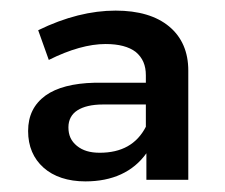

<svg xmlns="http://www.w3.org/2000/svg" viewBox="-20 -797 425 362"><path d="M299 -747C275 -767 241 -777 198 -777C152 -777 103 -765 52 -740L72 -684C112 -704 148 -714 179 -714C204 -714 223 -709 236 -699C249 -688 255 -674 255 -655V-641H158C118 -640 87 -632 66 -617C44 -601 33 -579 33 -550C33 -521 43 -498 62 -481C81 -464 108 -455 141 -455C192 -455 231 -473 256 -508V-458H335V-664C335 -699 323 -727 299 -747ZM255 -558C238 -525 209 -509 168 -509C150 -509 136 -513 125 -522C114 -531 109 -542 109 -557C109 -571 115 -582 126 -589C137 -596 153 -600 174 -600H255Z"/></svg>

Font: Argentum Sans
Style: Regular
Weight: 400
Designer: Julieta Ulanovsky
Foundry: Julieta Ulanovsky
Version: Version 5.001;March 29, 2019;FontCreator 11.5.0.2425 64-bit